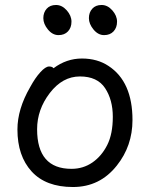

<svg xmlns="http://www.w3.org/2000/svg" viewBox="-20 -727 602 771"><path d="M267 -49Q314 -49 351 -74.5Q388 -100 410.5 -144.5Q433 -189 433 -258Q433 -326 402 -373Q371 -420 301 -420Q231 -420 180 -353.5Q129 -287 129 -208Q129 -49 267 -49ZM273 24Q164 24 107 -38.5Q50 -101 50 -207Q50 -289 101 -377Q121 -414 142 -437Q163 -460 177 -460Q190 -460 195 -453Q247 -492 309 -492Q371 -492 416 -462Q512 -399 512 -245Q512 -141 449 -62Q381 24 273 24ZM253 -601Q239 -586 215 -586Q191 -586 172.5 -608.5Q154 -631 154 -654Q154 -677 167.5 -692Q181 -707 205 -707Q229 -707 248 -685.5Q267 -664 267 -640Q267 -616 253 -601ZM436 -601Q422 -586 398 -586Q374 -586 355.5 -608.5Q337 -631 337 -654Q337 -677 350.5 -692Q364 -707 388 -707Q412 -707 431 -685.5Q450 -664 450 -640Q450 -616 436 -601Z"/></svg>

Font: ToneOZ-Pinyin-WenKai-Medium
Style: Medium
Weight: 700
Designer: Fontworks Inc.
Foundry: ToneOZ
Version: Version 0.240331